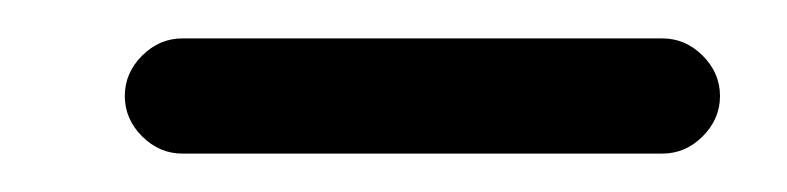

<svg xmlns="http://www.w3.org/2000/svg" viewBox="-20 -192 410 100"><path d="M45 -142Q45 -154 54 -163Q63 -172 75 -172Q137 -172 200 -172Q263 -172 325 -172Q337 -172 346 -163Q355 -154 355 -142Q355 -130 346 -121Q337 -112 325 -112Q263 -112 200 -112Q137 -112 75 -112Q63 -112 54 -121Q45 -130 45 -142Z"/></svg>

Font: FRB American Cursive Guidelines Arrows
Style: Bold Italic
Weight: 700
Italic angle: -25°
Version: Version 2.0;Modular Font Editor K font №1